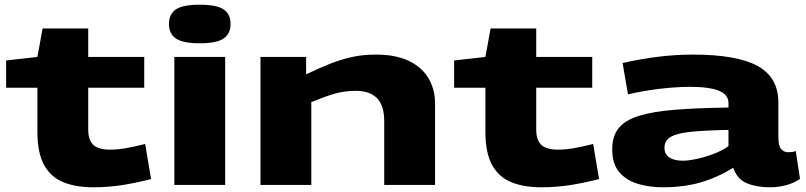

<svg xmlns="http://www.w3.org/2000/svg" viewBox="-20 -786 3426 816"><path d="M376 10Q303 10 249.5 -11.5Q196 -33 167.5 -84.5Q139 -136 139 -225V-413H6V-529L139 -544L161 -665H355V-544H593V-413H355V-235Q355 -191 376.5 -170.5Q398 -150 448 -150Q481 -150 516.5 -156.5Q552 -163 597 -174L622 -25Q556 -8 497 1Q438 10 376 10Z M829 -602Q757 -602 727.5 -622.5Q698 -643 698 -684Q698 -726 727.5 -746Q757 -766 829 -766Q901 -766 930.5 -746Q960 -726 960 -684Q960 -643 930.5 -622.5Q901 -602 829 -602ZM721 0V-544H937V0Z M1087 0V-544H1281V-470Q1337 -497 1384 -515.5Q1431 -534 1477 -544Q1523 -554 1578 -554Q1664 -554 1720 -526Q1776 -498 1802.5 -451Q1829 -404 1829 -346V0H1613V-271Q1613 -338 1582 -369Q1551 -400 1492 -400Q1443 -400 1399.5 -387Q1356 -374 1303 -352V0Z M2280 10Q2207 10 2153.5 -11.5Q2100 -33 2071.5 -84.5Q2043 -136 2043 -225V-413H1910V-529L2043 -544L2065 -665H2259V-544H2497V-413H2259V-235Q2259 -191 2280.5 -170.5Q2302 -150 2352 -150Q2385 -150 2420.5 -156.5Q2456 -163 2501 -174L2526 -25Q2460 -8 2401 1Q2342 10 2280 10Z M2582 -152Q2582 -207 2609 -241Q2636 -275 2695 -293.5Q2754 -312 2848 -319.5Q2942 -327 3076 -329V-348Q3076 -384 3035 -400.5Q2994 -417 2911 -417Q2873 -417 2826.5 -413Q2780 -409 2733 -401.5Q2686 -394 2649 -385L2626 -518Q2694 -534 2771 -544Q2848 -554 2925 -554Q3112 -554 3200 -505.5Q3288 -457 3288 -351V-205Q3288 -167 3299.5 -153Q3311 -139 3330 -139Q3337 -139 3345.5 -140Q3354 -141 3362 -144L3380 -26Q3355 -8 3321 1Q3287 10 3253 10Q3196 10 3154.5 -7Q3113 -24 3096 -73Q3030 -32 2958.5 -11Q2887 10 2796 10Q2742 10 2693 -4Q2644 -18 2613 -53Q2582 -88 2582 -152ZM2804 -158Q2804 -131 2824.5 -117Q2845 -103 2882 -103Q2905 -103 2940.5 -110.5Q2976 -118 3013 -132Q3050 -146 3076 -165V-234Q2978 -232 2918 -226Q2858 -220 2831 -204.5Q2804 -189 2804 -158Z"/></svg>

Font: Georama ExtraExtended
Style: Bold
Weight: 700
Width: 8
Designer: Jean-Baptiste Levee
Foundry: Production Type
Version: Version 1.000